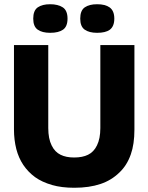

<svg xmlns="http://www.w3.org/2000/svg" viewBox="-20 -873 701 907"><path d="M439 -718Q401 -718 380 -733Q359 -748 359 -785Q359 -823 380 -838Q401 -853 439 -853Q477 -853 498 -838Q520 -822 520 -785Q520 -748 498 -732Q478 -718 439 -718ZM217 -718Q179 -718 158 -733Q137 -748 137 -785Q137 -823 158 -838Q179 -853 217 -853Q254 -853 277 -838Q299 -823 299 -785Q299 -748 278 -733Q257 -718 217 -718ZM331 14Q271 14 226 1Q178 -13 146 -36Q113 -60 90 -94Q68 -127 57 -169Q46 -213 46 -261V-660H208V-268Q208 -218 224 -186Q239 -155 266 -142Q292 -129 330 -129Q370 -129 396 -142Q423 -155 438 -186Q454 -218 454 -268V-660H615V-261Q615 -192 598 -144Q580 -92 544 -58Q506 -21 455 -4Q402 14 331 14Z"/></svg>

Font: Bricolage Grotesque 36pt ExtraBold
Style: Regular
Weight: 800
Designer: Mathieu Triay
Foundry: Atelier Triay
Version: Version 1.000;gftools[0.9.30]